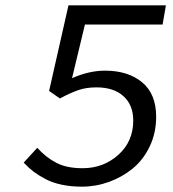

<svg xmlns="http://www.w3.org/2000/svg" viewBox="-20 -680 640 712"><path d="M284.2 12.2Q243.2 12.2 208.7 4.9Q174.3 -2.4 148.4 -16.1Q122.6 -29.8 104 -43.9Q85.4 -58.1 67.9 -77.1L118.2 -131.8Q150.4 -96.2 189 -76.2Q227.5 -56.2 286.1 -56.2Q363.3 -56.2 418.7 -105.7Q474.1 -155.3 474.1 -232.9Q474.1 -290.5 438 -323.2Q401.9 -356 337.9 -356Q300.8 -356 272.2 -346.4Q243.7 -336.9 202.1 -314.9L162.1 -342.8L233.9 -660.2H595.2L583 -588.9H294.9L247.1 -390.1Q310.5 -418 369.1 -418Q455.1 -418 507.1 -374.8Q559.1 -331.5 559.1 -247.1Q559.1 -187 535.2 -137Q511.2 -86.9 471.9 -54.9Q432.6 -22.9 384 -5.4Q335.4 12.2 284.2 12.2Z"/></svg>

Font: Office Code Pro D Italic
Style: Regular
Weight: 400
Italic angle: -9°
Designer: Nathan Rutzky & Paul D. Hunt
Foundry: Adobe Systems Incorporated
Version: Version 1.004;PS 001.004;hotconv 1.0.70;makeotf.lib2.5.58329